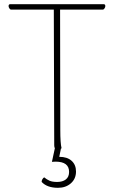

<svg xmlns="http://www.w3.org/2000/svg" viewBox="-20 -708 543 917"><path d="M483 -679Q483 -674 479.5 -668.5Q476 -663 472 -662H267L268 -87Q268 -24 274 0Q272 2 271 2L263 41Q301 41 322 60Q343 79 343 111Q343 146 318.5 167.5Q294 189 257 189Q205 189 179 161V159Q179 154 182.5 148Q186 142 191 139Q203 149 216.5 155Q230 161 253 161Q279 161 294.5 149Q310 137 310 113Q310 64 245 64L228 65L242 0Q239 -5 239 -14L237 -662H32Q28 -663 24.5 -668.5Q21 -674 21 -679Q21 -688 29 -688H475Q483 -688 483 -679Z"/></svg>

Font: Arima Madurai Thin
Style: Regular
Weight: 250
Designer: Joana Correia and Natanael Gama
Foundry: NDISCOVER
Version: Version 1.020; ttfautohint (v1.5) -l 7 -r 28 -G 50 -x 13 -D 